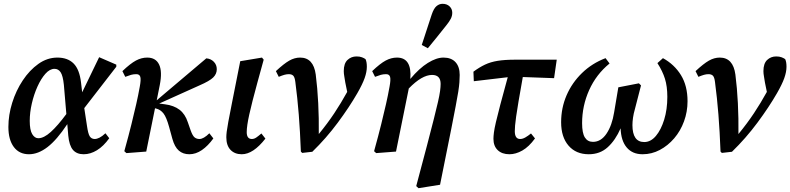

<svg xmlns="http://www.w3.org/2000/svg" viewBox="-20 -795 4145 1007"><path d="M136 -161Q136 -113 149 -91.5Q162 -70 181 -70Q210 -70 246.5 -103Q283 -136 328 -197L315 -350Q310 -398 298 -416Q286 -434 266 -434Q241 -434 218 -408Q195 -382 176.5 -341Q158 -300 147 -252.5Q136 -205 136 -161ZM132 14Q81 14 52.5 -24Q24 -62 24 -129Q24 -192 44 -256Q64 -320 99.5 -373.5Q135 -427 181.5 -460Q228 -493 281 -493Q335 -493 366 -462Q397 -431 405 -362L411 -311L500 -495L590 -456V-445L422 -228L436 -136Q442 -93 451 -79.5Q460 -66 477 -66Q488 -66 502 -73Q516 -80 533 -96L553 -70Q523 -28 488.5 -7Q454 14 419 14Q382 14 362.5 -9Q343 -32 338 -84L333 -144Q278 -61 229 -23.5Q180 14 132 14Z M632 -2Q655 -85 669.5 -144Q684 -203 694.5 -249Q705 -295 713 -340Q720 -377 716 -391.5Q712 -406 695 -406Q680 -406 667.5 -402.5Q655 -399 637 -392L622 -422Q664 -462 693 -477.5Q722 -493 752 -493Q797 -493 814.5 -456.5Q832 -420 818 -349L802 -269L1062 -489Q1086 -487 1101.5 -471Q1117 -455 1117 -432Q1117 -407 1098 -388.5Q1079 -370 1026 -347L815 -252L845 -248Q892 -242 921.5 -219.5Q951 -197 965 -154L980 -111Q990 -83 1000.5 -74.5Q1011 -66 1026 -66Q1048 -66 1078 -96L1099 -69Q1071 -30 1039 -8Q1007 14 973 14Q940 14 918 -5Q896 -24 884 -67L867 -129Q853 -180 837.5 -200Q822 -220 798 -226L793 -227L747 0L643 8Z M1248 14Q1211 14 1189 -9Q1167 -32 1167 -75Q1167 -87 1169 -104Q1171 -121 1177.5 -156.5Q1184 -192 1197 -257L1240 -474L1354 -493L1363 -482L1330 -362Q1301 -256 1287.5 -195Q1274 -134 1274 -102Q1274 -66 1301 -66Q1313 -66 1324.5 -74Q1336 -82 1351 -95L1372 -68Q1308 14 1248 14Z M1558 0Q1554 -106 1547 -194Q1540 -282 1529 -365Q1526 -390 1518 -398Q1510 -406 1495 -406Q1483 -406 1471 -402.5Q1459 -399 1442 -392L1427 -422Q1469 -461 1497 -477Q1525 -493 1554 -493Q1624 -493 1636 -404Q1645 -334 1649 -254Q1653 -174 1652 -92Q1698 -148 1733.5 -201.5Q1769 -255 1801 -313L1791 -362Q1789 -377 1786 -393Q1783 -409 1783 -422Q1783 -462 1802.5 -480.5Q1822 -499 1850 -499Q1867 -499 1878.5 -494.5Q1890 -490 1897 -485Q1904 -471 1904 -445Q1904 -418 1892.5 -385.5Q1881 -353 1854 -306Q1812 -233 1751.5 -151.5Q1691 -70 1618 1L1565 7Z M1942 -2Q1965 -85 1979.5 -144Q1994 -203 2004.5 -249Q2015 -295 2023 -340Q2030 -377 2026 -391.5Q2022 -406 2005 -406Q1990 -406 1977.5 -402.5Q1965 -399 1947 -392L1932 -422Q1974 -462 2003 -477.5Q2032 -493 2062 -493Q2141 -493 2132 -381Q2179 -437 2224 -465Q2269 -493 2306 -493Q2347 -493 2369 -469Q2391 -445 2391 -402Q2391 -383 2389.5 -363Q2388 -343 2383.5 -314Q2379 -285 2370 -238.5Q2361 -192 2347 -120L2288 174L2175 192L2163 181L2219 -30Q2241 -114 2255 -169.5Q2269 -225 2277 -260Q2285 -295 2288 -317Q2291 -339 2291 -355Q2291 -402 2246 -402Q2193 -402 2124 -331L2057 0L1953 8ZM2192 -559Q2218 -639 2244 -718Q2255 -751 2269.5 -763Q2284 -775 2301 -775Q2324 -775 2338 -761.5Q2352 -748 2352 -728Q2352 -712 2344.5 -697Q2337 -682 2320 -661Q2296 -631 2272.5 -601.5Q2249 -572 2224 -542Z M2465 -369 2463 -419Q2494 -442 2523.5 -456Q2553 -470 2590.5 -476Q2628 -482 2682 -482H2900L2886 -385L2722 -391Q2708 -312 2699.5 -262.5Q2691 -213 2687 -183.5Q2683 -154 2681.5 -137Q2680 -120 2680 -107Q2680 -66 2708 -66Q2721 -66 2735 -74Q2749 -82 2765 -95L2786 -69Q2754 -25 2719.5 -5.5Q2685 14 2652 14Q2613 14 2590.5 -7.5Q2568 -29 2568 -67Q2568 -80 2570.5 -100Q2573 -120 2581 -154.5Q2589 -189 2604 -246Q2619 -303 2643 -390Z M3068 14Q3001 14 2962 -31Q2923 -76 2923 -154Q2923 -229 2951.5 -295Q2980 -361 3032.5 -412Q3085 -463 3156 -490L3177 -462Q3107 -405 3070 -322.5Q3033 -240 3033 -149Q3033 -97 3047.5 -74Q3062 -51 3090 -51Q3132 -51 3161 -94Q3190 -137 3201 -206L3223 -337L3331 -358L3342 -347L3310 -223Q3303 -199 3300 -177.5Q3297 -156 3297 -139Q3297 -50 3359 -50Q3393 -50 3420 -82Q3447 -114 3463.5 -167.5Q3480 -221 3480 -287Q3480 -342 3467.5 -382Q3455 -422 3428 -464L3457 -490Q3517 -457 3551.5 -401Q3586 -345 3586 -264Q3586 -209 3567.5 -158.5Q3549 -108 3516 -69.5Q3483 -31 3440.5 -8.5Q3398 14 3350 14Q3297 14 3267 -21.5Q3237 -57 3235 -122Q3208 -60 3167.5 -23Q3127 14 3068 14Z M3759 0Q3755 -106 3748 -194Q3741 -282 3730 -365Q3727 -390 3719 -398Q3711 -406 3696 -406Q3684 -406 3672 -402.5Q3660 -399 3643 -392L3628 -422Q3670 -461 3698 -477Q3726 -493 3755 -493Q3825 -493 3837 -404Q3846 -334 3850 -254Q3854 -174 3853 -92Q3899 -148 3934.5 -201.5Q3970 -255 4002 -313L3992 -362Q3990 -377 3987 -393Q3984 -409 3984 -422Q3984 -462 4003.5 -480.5Q4023 -499 4051 -499Q4068 -499 4079.5 -494.5Q4091 -490 4098 -485Q4105 -471 4105 -445Q4105 -418 4093.5 -385.5Q4082 -353 4055 -306Q4013 -233 3952.5 -151.5Q3892 -70 3819 1L3766 7Z"/></svg>

Font: Source Serif 4 Semibold
Style: Italic
Weight: 600
Italic angle: -12°
Designer: Frank Grießhammer
Foundry: Adobe
Version: Version 4.005;hotconv 1.1.0;makeotfexe 2.6.0